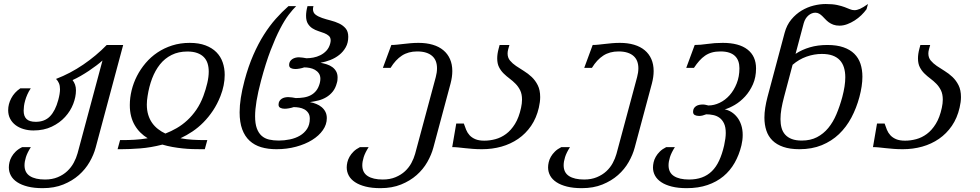

<svg xmlns="http://www.w3.org/2000/svg" viewBox="-20 -747 4979 975"><path d="M465.8 2.4Q456.1 39.1 434.8 75.9Q413.6 112.8 380.4 142.1Q347.2 171.4 301.5 189.9Q255.9 208.5 196.8 208.5Q153.3 208.5 121.1 200.4Q88.9 192.4 67.4 178.2Q45.9 164.1 35.4 144.8Q24.9 125.5 24.9 103Q24.9 90.8 28.1 76.9Q31.2 63 39.1 49.1Q46.9 35.2 59.8 22.5Q72.8 9.8 92.8 0H136.7Q118.7 28.3 111.6 51Q104.5 73.7 104.5 92.3Q104.5 129.4 131.8 147Q159.2 164.6 208.5 164.6Q245.1 164.6 273.2 152.8Q301.3 141.1 321.5 122.1Q341.8 103 354.5 79.3Q367.2 55.7 374 31.2L500.5 -439.9Q487.8 -428.2 469.7 -414.6Q451.7 -400.9 431.2 -387.2Q410.6 -373.5 389.4 -361.3Q368.2 -349.1 348.6 -340.3Q356.9 -329.1 361.3 -316.7Q365.7 -304.2 365.7 -288.1Q365.7 -254.9 351.8 -219Q337.9 -183.1 310.5 -153.1Q283.2 -123 242.9 -103.8Q202.6 -84.5 149.9 -84.5Q123 -84.5 99.6 -91.6Q76.2 -98.6 58.8 -111.8Q41.5 -125 31.5 -144Q21.5 -163.1 21.5 -187.5Q21.5 -218.3 37.1 -248Q52.7 -277.8 83 -298.3H136.2Q125.5 -282.7 118.7 -266.8Q111.8 -251 107.7 -236.3Q103.5 -221.7 101.8 -208.5Q100.1 -195.3 100.1 -185.1Q100.1 -156.7 114.7 -142.6Q129.4 -128.4 161.6 -128.4Q207 -128.4 234.1 -156.5Q261.2 -184.6 275.9 -239.3Q284.7 -272 284.7 -293.9Q284.7 -311.5 279.5 -324Q274.4 -336.4 264.6 -346.2Q336.9 -374 402.8 -418.9Q468.8 -463.9 522 -518.6H605.5Z M607.4 -35.6Q632.3 -35.6 663.8 -37.4Q695.3 -39.1 730 -44.9Q710 -57.1 693.4 -73.5Q676.8 -89.8 664.6 -110.6Q652.3 -131.3 645.8 -156.7Q639.2 -182.1 639.2 -213.4Q639.2 -250.5 648.4 -288.3Q657.7 -326.2 675.5 -361.1Q693.4 -396 719.5 -426.8Q745.6 -457.5 779.3 -480.2Q813 -502.9 854.2 -516.1Q895.5 -529.3 943.4 -529.3Q989.7 -529.3 1023.4 -516.6Q1057.1 -503.9 1078.9 -481.9Q1100.6 -460 1110.8 -430.4Q1121.1 -400.9 1121.1 -366.7Q1121.1 -340.8 1115.7 -313.7Q1110.4 -286.6 1099.6 -259.3Q1083.5 -218.3 1061.3 -185.1Q1039.1 -151.9 1012.9 -125.5Q986.8 -99.1 957.3 -79.3Q927.7 -59.6 896.5 -44.9Q928.2 -39.1 958.7 -37.4Q989.3 -35.6 1014.6 -35.6H1032.7L1020 10.7H1002Q980.5 10.7 956.5 10Q932.6 9.3 907 6.6Q881.3 3.9 855.5 -0.7Q829.6 -5.4 804.7 -12.7Q746.1 2.4 691.9 6.6Q637.7 10.7 595.2 10.7H577.1L589.8 -35.6ZM931.6 -485.4Q886.2 -485.4 851.6 -468Q816.9 -450.7 792.5 -420.2Q768.1 -389.6 752.4 -348.4Q736.8 -307.1 729.5 -259.3Q727.5 -248 726.6 -237.3Q725.6 -226.6 725.6 -216.3Q725.6 -187 732.7 -164.1Q739.7 -141.1 752.4 -123Q765.1 -105 782.5 -91.6Q799.8 -78.1 819.8 -68.8Q849.1 -80.1 877.4 -96.4Q905.8 -112.8 930.9 -136Q956.1 -159.2 977.1 -189.7Q998 -220.2 1012.7 -259.3Q1025.4 -293.9 1032.7 -325.4Q1040 -356.9 1040 -383.3Q1040 -406.7 1033.9 -425.5Q1027.8 -444.3 1014.6 -457.5Q1001.5 -470.7 981 -478Q960.4 -485.4 931.6 -485.4Z M1395.5 -33.2Q1423.8 -33.2 1452.1 -39.1Q1480.5 -44.9 1502.9 -58.1Q1525.4 -71.3 1539.3 -92.5Q1553.2 -113.8 1553.2 -144.5Q1553.2 -162.1 1545.4 -173.6Q1537.6 -185.1 1525.6 -191.7Q1513.7 -198.2 1499 -200.7Q1484.4 -203.1 1471.2 -203.1Q1466.3 -201.2 1460 -199.7Q1453.6 -198.2 1447.3 -197Q1440.9 -195.8 1435.3 -195.3Q1429.7 -194.8 1425.8 -194.8Q1412.6 -194.8 1403.6 -199.5Q1394.5 -204.1 1394.5 -215.3Q1394.5 -226.1 1398.9 -233.4Q1403.3 -240.7 1410.4 -245.4Q1417.5 -250 1426.3 -252Q1435.1 -253.9 1443.8 -253.9Q1451.7 -253.9 1463.6 -252.2Q1475.6 -250.5 1481.9 -249Q1503.9 -249 1523.4 -252.2Q1543 -255.4 1558.8 -263.9Q1574.7 -272.5 1586.2 -287.1Q1597.7 -301.8 1604 -325.2Q1606.9 -336.9 1606.9 -346.7Q1606.9 -363.3 1599.1 -374.5Q1591.3 -385.7 1579.1 -392.6Q1566.9 -399.4 1552.5 -402.1Q1538.1 -404.8 1524.9 -404.8Q1520 -402.8 1513.7 -401.4Q1507.3 -399.9 1501.2 -398.7Q1495.1 -397.5 1489.5 -397Q1483.9 -396.5 1480 -396.5Q1466.3 -396.5 1457.3 -401.1Q1448.2 -405.8 1448.2 -417.5Q1448.2 -427.7 1452.9 -435.1Q1457.5 -442.4 1464.6 -447Q1471.7 -451.7 1480.5 -453.9Q1489.3 -456.1 1498 -456.1Q1505.9 -456.1 1517.8 -454.3Q1529.8 -452.6 1536.1 -451.2Q1552.2 -451.2 1570.8 -454.6Q1589.4 -458 1606.7 -466.6Q1624 -475.1 1637.5 -489.5Q1650.9 -503.9 1656.7 -525.4Q1659.2 -535.2 1659.2 -541.5Q1659.2 -556.6 1649.9 -564.9Q1640.6 -573.2 1626.7 -578.6Q1612.8 -584 1596.7 -589.1Q1580.6 -594.2 1566.7 -603Q1552.7 -611.8 1543.5 -626.7Q1534.2 -641.6 1534.2 -667Q1534.2 -677.2 1535.9 -689.5Q1537.6 -701.7 1541.5 -715.8H1571.8Q1569.3 -707 1569.3 -700.7Q1569.3 -682.6 1582.5 -672.6Q1595.7 -662.6 1615.7 -655.8Q1635.7 -648.9 1658.9 -643.1Q1682.1 -637.2 1702.1 -627.7Q1722.2 -618.2 1735.4 -602.5Q1748.5 -586.9 1748.5 -560.1Q1748.5 -529.8 1735.8 -507.1Q1723.1 -484.4 1702.9 -468.3Q1682.6 -452.1 1657.5 -442.4Q1632.3 -432.6 1607.4 -428.2Q1624 -425.3 1639.9 -420.2Q1655.8 -415 1667.7 -406.2Q1679.7 -397.5 1687 -384.5Q1694.3 -371.6 1694.3 -353.5Q1694.3 -347.2 1693.6 -340.1Q1692.9 -333 1690.4 -325.2Q1683.6 -298.8 1669.4 -281.5Q1655.3 -264.2 1636.7 -253.2Q1618.2 -242.2 1596.7 -236.8Q1575.2 -231.4 1553.7 -228.5Q1570.3 -225.6 1585.9 -219.2Q1601.6 -212.9 1613.5 -202.9Q1625.5 -192.9 1632.6 -179Q1639.6 -165 1639.6 -147Q1639.6 -114.7 1619.6 -86.2Q1599.6 -57.6 1564.9 -36.1Q1530.3 -14.6 1483.6 -2Q1437 10.7 1383.8 10.7Q1340.8 10.7 1306.4 0.5Q1272 -9.8 1247.6 -32.2Q1223.1 -54.7 1210 -90.3Q1196.8 -126 1196.8 -176.8Q1196.8 -210.4 1202.9 -250.2Q1209 -290 1221.7 -337.9Q1241.2 -410.6 1266.4 -468Q1291.5 -525.4 1320.3 -570.8Q1349.1 -616.2 1380.6 -651.6Q1412.1 -687 1444.8 -715.8H1483.9Q1467.3 -699.7 1446.3 -672.4Q1425.3 -645 1402.1 -600.3Q1378.9 -555.7 1354.2 -491.5Q1329.6 -427.2 1305.7 -337.9Q1290 -278.8 1282.7 -234.4Q1275.4 -189.9 1275.4 -156.7Q1275.4 -119.1 1284.2 -95.2Q1293 -71.3 1308.6 -57.4Q1324.2 -43.5 1346.4 -38.3Q1368.7 -33.2 1395.5 -33.2Z M1852.1 0Q1834 28.3 1826.9 51Q1819.8 73.7 1819.8 92.3Q1819.8 129.4 1847.2 147Q1874.5 164.6 1923.8 164.6Q1960.4 164.6 1988.5 152.8Q2016.6 141.1 2036.6 122.6Q2056.6 104 2069.1 80.8Q2081.5 57.6 2087.9 34.7L2192.9 -355.5Q2199.2 -378.9 2199.2 -400.4Q2199.2 -419.9 2193.4 -435.5Q2187.5 -451.2 2175 -462.4Q2162.6 -473.6 2143.6 -479.7Q2124.5 -485.8 2098.1 -485.8Q2053.7 -485.8 2021.2 -464.8Q1988.8 -443.8 1963.4 -402.3H1924.3L1967.3 -518.6Q1981.4 -518.6 1996.8 -520.3Q2012.2 -522 2029.5 -523.9Q2046.9 -525.9 2065.7 -527.6Q2084.5 -529.3 2105.5 -529.3Q2145.5 -529.3 2177.5 -519.8Q2209.5 -510.3 2231.4 -491.9Q2253.4 -473.6 2265.1 -447Q2276.9 -420.4 2276.9 -386.2Q2276.9 -356.9 2268.1 -323.2L2180.7 2.4Q2170.9 39.1 2149.9 75.9Q2128.9 112.8 2095.7 142.1Q2062.5 171.4 2016.8 189.9Q1971.2 208.5 1912.1 208.5Q1868.7 208.5 1836.7 200.4Q1804.7 192.4 1783.2 178.2Q1761.7 164.1 1751.2 144.8Q1740.7 125.5 1740.7 103Q1740.7 90.8 1743.9 76.9Q1747.1 63 1754.9 49.1Q1762.7 35.2 1775.6 22.5Q1788.6 9.8 1808.1 0Z M2439.5 -32.7Q2467.3 -32.7 2495.8 -40.3Q2524.4 -47.9 2549.8 -66.7Q2575.2 -85.4 2595.2 -117.7Q2615.2 -149.9 2626 -199.7Q2630.9 -222.2 2630.9 -241.2Q2630.9 -269 2621.6 -288.1Q2612.3 -307.1 2598.1 -321.5Q2584 -335.9 2567.9 -347.9Q2551.8 -359.9 2537.6 -373.8Q2523.4 -387.7 2514.2 -405.8Q2504.9 -423.8 2504.9 -450.7Q2504.9 -461.4 2506.6 -473.6Q2508.3 -485.8 2512.2 -500L2517.1 -518.6H2566.9L2560.5 -496.1Q2557.6 -484.9 2557.6 -475.6Q2557.6 -454.1 2569.8 -439.5Q2582 -424.8 2600.6 -412.1Q2619.1 -399.4 2640.4 -386.5Q2661.6 -373.5 2680.2 -356Q2698.7 -338.4 2710.9 -314Q2723.1 -289.6 2723.1 -253.9Q2723.1 -241.7 2721.4 -228.5Q2719.7 -215.3 2716.3 -200.2Q2704.1 -147.5 2677 -107.9Q2649.9 -68.4 2611.6 -42Q2573.2 -15.6 2526.4 -2.4Q2479.5 10.7 2427.7 10.7Q2402.3 10.7 2381.1 9Q2359.9 7.3 2341.6 5.4Q2323.2 3.4 2307.4 1.7Q2291.5 0 2276.4 0L2296.9 -119.6H2335.4Q2340.8 -103.5 2347.2 -87.9Q2353.5 -72.3 2364.7 -60.1Q2376 -47.9 2393.8 -40.3Q2411.6 -32.7 2439.5 -32.7Z M2874.5 0Q2856.4 28.3 2849.4 51Q2842.3 73.7 2842.3 92.3Q2842.3 129.4 2869.6 147Q2897 164.6 2946.3 164.6Q2982.9 164.6 3011 152.8Q3039.1 141.1 3059.1 122.6Q3079.1 104 3091.6 80.8Q3104 57.6 3110.4 34.7L3215.3 -355.5Q3221.7 -378.9 3221.7 -400.4Q3221.7 -419.9 3215.8 -435.5Q3210 -451.2 3197.5 -462.4Q3185.1 -473.6 3166 -479.7Q3147 -485.8 3120.6 -485.8Q3076.2 -485.8 3043.7 -464.8Q3011.2 -443.8 2985.8 -402.3H2946.8L2989.7 -518.6Q3003.9 -518.6 3019.3 -520.3Q3034.7 -522 3052 -523.9Q3069.3 -525.9 3088.1 -527.6Q3106.9 -529.3 3127.9 -529.3Q3168 -529.3 3200 -519.8Q3231.9 -510.3 3253.9 -491.9Q3275.9 -473.6 3287.6 -447Q3299.3 -420.4 3299.3 -386.2Q3299.3 -356.9 3290.5 -323.2L3203.1 2.4Q3193.4 39.1 3172.4 75.9Q3151.4 112.8 3118.2 142.1Q3085 171.4 3039.3 189.9Q2993.7 208.5 2934.6 208.5Q2891.1 208.5 2859.1 200.4Q2827.1 192.4 2805.7 178.2Q2784.2 164.1 2773.7 144.8Q2763.2 125.5 2763.2 103Q2763.2 90.8 2766.4 76.9Q2769.5 63 2777.3 49.1Q2785.2 35.2 2798.1 22.5Q2811 9.8 2830.6 0Z M3745.1 -8.8Q3733.4 39.6 3710.7 79.6Q3688 119.6 3653.6 148.2Q3619.1 176.8 3572.8 192.6Q3526.4 208.5 3467.3 208.5Q3423.8 208.5 3391.6 200.4Q3359.4 192.4 3338.1 178.2Q3316.9 164.1 3306.4 145Q3295.9 126 3295.9 103.5Q3295.9 91.3 3299.1 77.1Q3302.2 63 3310.1 49.1Q3317.9 35.2 3330.8 22.5Q3343.8 9.8 3363.3 0H3407.2Q3389.2 28.3 3382.1 51Q3375 73.7 3375 92.3Q3375 129.4 3402.3 147Q3429.7 164.6 3479 164.6Q3515.6 164.6 3544.4 154.1Q3573.2 143.6 3595 122.3Q3616.7 101.1 3631.8 68.6Q3647 36.1 3657.2 -8.3Q3665.5 -45.9 3665.5 -71.8Q3665.5 -101.6 3656.7 -120.1Q3647.9 -138.7 3633.8 -148.9Q3619.6 -159.2 3601.8 -162.8Q3584 -166.5 3566.4 -166.5Q3556.6 -162.6 3547.6 -160.4Q3538.6 -158.2 3530.8 -158.2Q3517.1 -158.2 3508.3 -162.8Q3499.5 -167.5 3499.5 -179.2Q3499.5 -189.9 3503.9 -197Q3508.3 -204.1 3515.4 -208.5Q3522.5 -212.9 3531.2 -214.6Q3540 -216.3 3548.8 -216.3Q3556.6 -216.3 3563.7 -214.6Q3570.8 -212.9 3577.1 -211.4Q3606 -211.4 3634.3 -224.9Q3662.6 -238.3 3684.8 -263.2Q3707 -288.1 3720.9 -323Q3734.9 -357.9 3734.9 -400.4Q3734.9 -419.9 3729.5 -435.5Q3724.1 -451.2 3712.6 -462.4Q3701.2 -473.6 3682.9 -479.7Q3664.6 -485.8 3638.7 -485.8Q3614.3 -485.8 3595.2 -480.5Q3576.2 -475.1 3560.5 -464.4Q3544.9 -453.6 3531.2 -438.2Q3517.6 -422.9 3503.9 -402.3H3464.8L3507.8 -518.6Q3536.1 -518.6 3572.3 -523.9Q3608.4 -529.3 3650.4 -529.3Q3732.4 -529.3 3775.9 -495.6Q3819.3 -461.9 3819.3 -399.4Q3819.3 -354.5 3803.5 -318.8Q3787.6 -283.2 3763.7 -257.1Q3739.7 -231 3711.9 -214.6Q3684.1 -198.2 3660.2 -191.4Q3677.7 -188.5 3694.1 -178.2Q3710.4 -168 3723.4 -151.6Q3736.3 -135.3 3743.9 -112.5Q3751.5 -89.8 3751.5 -61.5Q3751.5 -35.6 3745.1 -8.8Z M3964.4 -580.1Q3975.1 -620.1 3998.3 -647.9Q4021.5 -675.8 4050.8 -693.4Q4080.1 -710.9 4112.1 -718.8Q4144 -726.6 4172.9 -726.6Q4208 -726.6 4230.7 -721.7Q4253.4 -716.8 4269 -710.9Q4284.7 -705.1 4295.9 -700.2Q4307.1 -695.3 4319.3 -695.3Q4331.5 -695.3 4347.2 -702.1Q4362.8 -709 4387.7 -726.6L4380.4 -700.2Q4369.1 -684.6 4353.8 -669.7Q4338.4 -654.8 4320.1 -643.1Q4301.8 -631.3 4282 -624Q4262.2 -616.7 4243.2 -616.7Q4225.1 -616.7 4211.9 -621.6Q4198.7 -626.5 4188.7 -633.8Q4178.7 -641.1 4170.9 -649.7Q4163.1 -658.2 4155.5 -665.5Q4147.9 -672.9 4139.4 -677.7Q4130.9 -682.6 4120.1 -682.6Q4111.3 -682.6 4102.3 -679Q4093.3 -675.3 4085.2 -668.5Q4077.1 -661.6 4071 -651.6Q4064.9 -641.6 4061.5 -629.4L4020 -473.6Q4052.7 -495.1 4092.8 -506.8Q4132.8 -518.6 4181.6 -518.6Q4229.5 -518.6 4263.2 -506.8Q4296.9 -495.1 4318.4 -473.9Q4339.8 -452.6 4349.6 -423.1Q4359.4 -393.6 4359.4 -357.4Q4359.4 -334 4355.5 -308.1Q4351.6 -282.2 4344.2 -254.4Q4329.1 -198.2 4303.5 -149.9Q4277.8 -101.6 4240.5 -65.9Q4203.1 -30.3 4153.1 -9.8Q4103 10.7 4039.6 10.7Q3991.7 10.7 3957.8 -1Q3923.8 -12.7 3902.6 -33.7Q3881.3 -54.7 3871.6 -84.2Q3861.8 -113.8 3861.8 -149.9Q3861.8 -173.8 3866 -200.2Q3870.1 -226.6 3877.4 -254.4ZM4257.3 -254.4Q4264.6 -282.2 4268.6 -307.4Q4272.5 -332.5 4272.5 -354.5Q4272.5 -382.3 4265.6 -404.3Q4258.8 -426.3 4244.4 -441.7Q4230 -457 4207.5 -465.1Q4185.1 -473.1 4153.3 -473.1Q4114.3 -473.1 4075.7 -459.5Q4037.1 -445.8 4004.9 -418L3961.4 -254.4Q3953.1 -223.1 3948.2 -195.1Q3943.4 -167 3943.4 -142.1Q3943.4 -117.2 3949 -97.2Q3954.6 -77.1 3967.5 -63Q3980.5 -48.8 4001 -41Q4021.5 -33.2 4051.3 -33.2Q4095.7 -33.2 4128.7 -50.3Q4161.6 -67.4 4186 -96.9Q4210.4 -126.5 4227.5 -167Q4244.6 -207.5 4257.3 -254.4Z M4576.2 -32.7Q4604 -32.7 4632.6 -40.3Q4661.1 -47.9 4686.5 -66.7Q4711.9 -85.4 4731.9 -117.7Q4752 -149.9 4762.7 -199.7Q4767.6 -222.2 4767.6 -241.2Q4767.6 -269 4758.3 -288.1Q4749 -307.1 4734.9 -321.5Q4720.7 -335.9 4704.6 -347.9Q4688.5 -359.9 4674.3 -373.8Q4660.2 -387.7 4650.9 -405.8Q4641.6 -423.8 4641.6 -450.7Q4641.6 -461.4 4643.3 -473.6Q4645 -485.8 4648.9 -500L4653.8 -518.6H4703.6L4697.3 -496.1Q4694.3 -484.9 4694.3 -475.6Q4694.3 -454.1 4706.5 -439.5Q4718.8 -424.8 4737.3 -412.1Q4755.9 -399.4 4777.1 -386.5Q4798.3 -373.5 4816.9 -356Q4835.4 -338.4 4847.7 -314Q4859.9 -289.6 4859.9 -253.9Q4859.9 -241.7 4858.2 -228.5Q4856.4 -215.3 4853 -200.2Q4840.8 -147.5 4813.7 -107.9Q4786.6 -68.4 4748.3 -42Q4710 -15.6 4663.1 -2.4Q4616.2 10.7 4564.5 10.7Q4539.1 10.7 4517.8 9Q4496.6 7.3 4478.3 5.4Q4460 3.4 4444.1 1.7Q4428.2 0 4413.1 0L4433.6 -119.6H4472.2Q4477.5 -103.5 4483.9 -87.9Q4490.2 -72.3 4501.5 -60.1Q4512.7 -47.9 4530.5 -40.3Q4548.3 -32.7 4576.2 -32.7Z"/></svg>

Font: Arian Grqi
Style: Italic
Weight: 400
Italic angle: -15°
Designer: Ruben Hakobyan (Tarumian)
Foundry: Ruben Hakobyan (Tarumian)
Version: Version 1.002